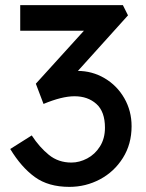

<svg xmlns="http://www.w3.org/2000/svg" viewBox="-20 -720 569 750"><path d="M259 -85Q290 -85 320.5 -101Q351 -117 370.5 -148Q390 -179 390 -221Q390 -284 356.5 -314Q323 -344 271 -344Q222 -344 150 -314L120 -393L336 -631L357 -600H59V-700H460L480 -660L251 -406L226 -432Q234 -436 252.5 -439.5Q271 -443 283 -443Q340 -443 388.5 -414.5Q437 -386 465.5 -336.5Q494 -287 494 -227Q494 -157 460 -103Q426 -49 370.5 -19.5Q315 10 251 10Q169 10 116 -28.5Q63 -67 20 -138L104 -191Q134 -145 171 -115Q208 -85 259 -85Z"/></svg>

Font: Lexend
Style: Regular
Weight: 400
Designer: Thomas Jockin
Foundry: Lexend
Version: Version 1.000